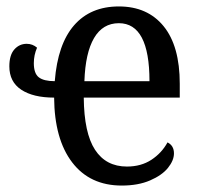

<svg xmlns="http://www.w3.org/2000/svg" viewBox="-20 -566 622 596"><path d="M148 -263Q83 -263 46 -287.5Q9 -312 9 -360Q9 -395 24.5 -412.5Q40 -430 63 -430Q81 -430 95 -418Q85 -395 85 -370Q85 -338 100.5 -326Q116 -314 150 -314Q159 -429 210 -487.5Q261 -546 349 -546Q438 -546 488 -484.5Q538 -423 538 -306V-263H240Q241 -153 275 -101Q309 -49 374 -49Q418 -49 450 -70Q482 -91 500 -124Q520 -114 520 -90Q520 -68 501.5 -45Q483 -22 446 -6Q409 10 358 10Q259 10 204 -62Q149 -134 148 -263ZM444 -314Q444 -494 349 -494Q299 -494 272 -448Q245 -402 242 -314Z"/></svg>

Font: Noto Serif Narrow
Style: Regular
Weight: 400
Width: 4
Designer: Monotype Design Team
Foundry: Monotype Imaging Inc.
Version: Version 1.001